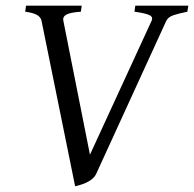

<svg xmlns="http://www.w3.org/2000/svg" viewBox="-20 -635 677 670"><path d="M633.8 -594.2Q603 -587.9 585 -581.8Q566.9 -575.7 560.1 -562L315.9 -28.8Q311 -18.1 301.3 -10.3Q291.5 -2.4 280.3 2.7Q269 7.8 258.5 10.7Q248 13.7 242.2 15.1L125 -562Q122.6 -574.7 109.6 -582.5Q96.7 -590.3 67.9 -594.2L70.8 -615.2H265.1L262.2 -594.2Q227.1 -591.8 212.4 -584.5Q197.8 -577.1 201.2 -562L293.9 -95.2L508.8 -562Q515.6 -576.2 500 -582.8Q484.4 -589.4 449.2 -594.2L452.1 -615.2H637.2Z"/></svg>

Font: GentiumAlt
Style: Italic
Weight: 400
Italic angle: -7°
Designer: J. Victor Gaultney
Version: Version 1.02; 2005; OFL release